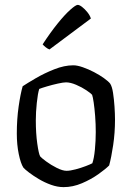

<svg xmlns="http://www.w3.org/2000/svg" viewBox="-20 -768 541 788"><path d="M241 0Q216 0 189.5 -9.5Q163 -19 139.5 -33Q116 -47 99 -60Q82 -73 76 -80Q65 -97 57 -135.5Q49 -174 49 -220Q49 -279 56.5 -331Q64 -383 73 -414Q91 -426 126 -446.5Q161 -467 202.5 -483.5Q244 -500 281 -500Q297 -500 320 -492Q343 -484 366 -472Q389 -460 407 -447Q425 -434 432 -425Q440 -413 444 -386.5Q448 -360 450 -330Q452 -300 452 -277Q452 -223 444.5 -172.5Q437 -122 428 -89Q413 -74 383.5 -53Q354 -32 316.5 -16Q279 0 241 0ZM253 -67Q268 -67 290.5 -73Q313 -79 332.5 -86.5Q352 -94 359 -98Q366 -118 369.5 -154Q373 -190 373 -226Q373 -259 370.5 -291.5Q368 -324 364.5 -347.5Q361 -371 358 -379Q353 -385 334.5 -397.5Q316 -410 292.5 -420Q269 -430 251 -430Q240 -430 217.5 -425Q195 -420 173 -413.5Q151 -407 141 -403Q135 -384 131 -345.5Q127 -307 127 -274Q127 -221 133 -178.5Q139 -136 145 -126Q150 -120 169.5 -105.5Q189 -91 213 -79Q237 -67 253 -67ZM183 -565Q175 -568 167 -574.5Q159 -581 155 -586Q187 -635 216.5 -671.5Q246 -708 268.5 -728Q291 -748 299 -748Q306 -748 317 -739.5Q328 -731 338.5 -718Q349 -705 353 -692Z"/></svg>

Font: Texturina 72pt
Style: Regular
Weight: 400
Designer: Guillermo Torres Carreño
Foundry: Omnibus-Type
Version: Version 1.002; ttfautohint (v1.8.3)